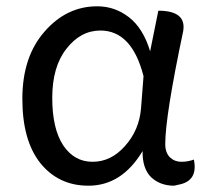

<svg xmlns="http://www.w3.org/2000/svg" viewBox="-20 -577 665 610"><path d="M261 13Q166 13 108 -59Q51 -131 51 -263Q51 -396 121 -476Q191 -557 289 -557Q345 -557 390 -522Q435 -487 457 -414L483 -543Q573 -543 562 -478Q505 -208 505 -119Q505 -92 520 -77Q535 -63 556 -63Q577 -63 596 -70Q610 -1 546 10L533 13Q489 13 460 -14Q432 -42 433 -97Q367 13 261 13ZM181 -115Q216 -63 274 -63Q333 -63 377 -113Q422 -163 428 -232L436 -335Q399 -480 299 -480Q236 -480 191 -422Q146 -365 146 -266Q146 -168 181 -115Z"/></svg>

Font: Swei Toothpaste CJK TC
Style: Regular
Weight: 400
Version: Version 1.0